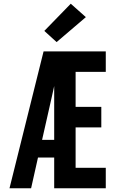

<svg xmlns="http://www.w3.org/2000/svg" viewBox="-20 -1011 640 1031"><path d="M31 0 214 -735H548V-625H386V-437H524V-327H386V-110H548V0H271V-165H184L147 0ZM206 -260H271V-549Q268 -534 264.5 -519.5Q261 -505 258 -490ZM284 -785 218 -845 360 -991 441 -919Z"/></svg>

Font: Iosevka Extrabold Extended
Style: Regular
Weight: 800
Width: 7
Monospace: yes
Designer: Belleve Invis
Foundry: Belleve Invis
Version: Version 32.5.0; ttfautohint (v1.8.4)